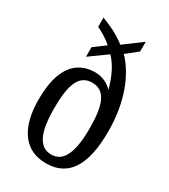

<svg xmlns="http://www.w3.org/2000/svg" viewBox="-189 -854 842 955"><g transform="rotate(30 232.0 -376.0)"><path d="M231 10C358 10 422 -83 422 -282C422 -449 371 -577 296 -655L360 -706V-762L258 -686C211 -722 166 -743 118 -761V-708C146 -695 180 -675 205 -652L140 -604V-549L239 -620C277 -580 302 -526 319 -462C296 -487 259 -505 221 -505C106 -505 42 -421 42 -248C42 -86 107 10 231 10ZM233 -41C161 -41 131 -112 131 -249C131 -384 157 -453 232 -453C307 -453 334 -385 334 -249C334 -112 303 -41 233 -41Z"/></g></svg>

Font: Noto Serif Armenian ExtraCondensed
Style: Regular
Weight: 400
Width: 2
Designer: Monotype Design Team
Foundry: Monotype Imaging Inc.
Version: Version 2.008